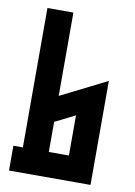

<svg xmlns="http://www.w3.org/2000/svg" viewBox="-80 -748 561 800"><g transform="rotate(10 200.0 -347.5)"><path d="M55.2 -694.8H165V-342.3L359.9 -439.9V0H15.1V-105H55.2ZM165 -105H250V-274.9L165 -232.4Z"/></g></svg>

Font: Horta
Style: Regular
Weight: 600
Width: 3
Version: Version 0.11